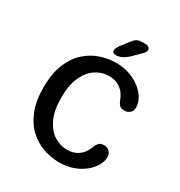

<svg xmlns="http://www.w3.org/2000/svg" viewBox="-187 -924 994 1062"><g transform="rotate(30 309.5 -393.0)"><path d="M346 10Q295 10 245 -7Q195 -24 154 -61.5Q113 -99 88.5 -159.8Q64 -220.5 64 -307.5Q64 -394.5 88.5 -455.2Q113 -516 154 -553.5Q195 -591 245 -608Q295 -625 346 -625Q394 -625 433.8 -610.8Q473.5 -596.5 502.8 -573Q532 -549.5 547.8 -521.5Q563.5 -493.5 563.5 -466Q563.5 -444 549.5 -431.2Q535.5 -418.5 516.5 -418.5Q493 -418.5 483.2 -429Q473.5 -439.5 467 -455Q461.5 -473.5 447.5 -493.8Q433.5 -514 409 -528.2Q384.5 -542.5 346.5 -542.5Q304 -542.5 265.2 -517.8Q226.5 -493 202 -441.2Q177.5 -389.5 177.5 -307.5Q177.5 -225.5 202 -173.5Q226.5 -121.5 265.2 -97Q304 -72.5 346.5 -72.5Q384.5 -72.5 409 -86.8Q433.5 -101 447.5 -121.2Q461.5 -141.5 467 -160Q473.5 -176 483.2 -186.5Q493 -197 516.5 -197Q535.5 -197 549.5 -183.8Q563.5 -170.5 563.5 -149Q563.5 -121.5 547.5 -93.5Q531.5 -65.5 502.2 -42Q473 -18.5 433.2 -4.2Q393.5 10 346 10ZM319.5 -660.5Q310.5 -660.5 304.2 -665.2Q298 -670 298 -679Q298 -691.5 314.5 -714.5L349 -759.5Q365 -781 377.5 -788.8Q390 -796.5 414.5 -796.5H432.5Q445.5 -796.5 453.8 -790.2Q462 -784 462 -774Q462 -760 445.5 -745L393.5 -693.5Q374.5 -676.5 356.8 -668.5Q339 -660.5 319.5 -660.5Z"/></g></svg>

Font: Sono ExtraLight Monospace Medium
Style: Regular
Weight: 500
Version: Version 2.112